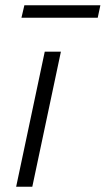

<svg xmlns="http://www.w3.org/2000/svg" viewBox="-20 -705 399 725"><path d="M41 0 149 -510H210L102 0ZM61 -638 72 -685H359L349 -638Z"/></svg>

Font: Saira Light
Style: Italic
Weight: 300
Italic angle: -12°
Designer: Hector Gatti with collaboration of the Omnibus-Type team
Foundry: Omnibus-Type
Version: Version 1.100; ttfautohint (v1.8.3)